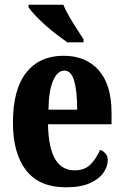

<svg xmlns="http://www.w3.org/2000/svg" viewBox="-20 -786 525 816"><path d="M260 10Q147 10 91 -62Q35 -134 35 -265Q35 -406 91.5 -477.5Q148 -549 250 -549Q345 -549 399.5 -487.5Q454 -426 454 -307V-258H184Q186 -157 214.5 -109.5Q243 -62 297 -62Q340 -62 365 -87.5Q390 -113 405 -149Q418 -145 428 -134Q438 -123 438 -105Q438 -79 420 -52.5Q402 -26 363 -8Q324 10 260 10ZM308 -320Q308 -397 295.5 -441.5Q283 -486 254 -486Q224 -486 205.5 -443Q187 -400 186 -320ZM266 -606Q246 -620 220.5 -639.5Q195 -659 170.5 -681Q146 -703 127.5 -723Q109 -743 101 -756V-766H249Q258 -744 273.5 -717Q289 -690 306 -664Q323 -638 335 -619V-606Z"/></svg>

Font: Noto Serif Tamil ExtraCondensed ExtraBold
Style: Italic
Weight: 800
Width: 2
Italic angle: -12°
Designer: Indian Type Foundry, Tom Grace, and the Monotype Design Team
Foundry: Monotype Imaging Inc.
Version: Version 2.003; ttfautohint (v1.8.4.7-5d5b)